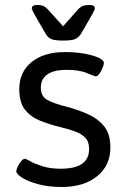

<svg xmlns="http://www.w3.org/2000/svg" viewBox="-20 -738 505 767"><path d="M226 9Q174 9 133 -2Q92 -13 68.5 -28Q45 -43 45 -54Q45 -60 50.5 -72Q56 -84 64.5 -94Q73 -104 80 -104Q83 -104 100.5 -94Q118 -84 149 -74Q180 -64 223 -64Q336 -64 336 -143Q336 -172 320.5 -188Q305 -204 278.5 -213.5Q252 -223 218 -231Q178 -241 141 -255.5Q104 -270 80.5 -299Q57 -328 57 -382Q57 -450 106 -490Q155 -530 240 -530Q280 -530 315 -524Q350 -518 372.5 -508Q395 -498 395 -487Q395 -479 389.5 -466Q384 -453 376.5 -443Q369 -433 363 -433Q358 -433 327.5 -446Q297 -459 245 -459Q196 -459 169.5 -441Q143 -423 143 -387Q143 -354 168 -339.5Q193 -325 245 -312Q290 -300 330 -282.5Q370 -265 395.5 -234Q421 -203 421 -149Q421 -77 368 -34Q315 9 226 9ZM337 -718Q359 -718 359 -705Q359 -701 355 -694Q351 -687 347 -678L303 -602Q295 -590 282.5 -583Q270 -576 233 -576Q195 -576 182.5 -583Q170 -590 163 -602L119 -678Q114 -687 110.5 -694Q107 -701 107 -705Q107 -718 129 -718Q145 -718 154.5 -713.5Q164 -709 177 -694L232 -633L286 -694Q299 -709 309 -713.5Q319 -718 337 -718Z"/></svg>

Font: Asap Semi Expanded
Style: Regular
Weight: 400
Width: 6
Designer: Pablo Cosgaya
Foundry: Omnibus-Type
Version: Version 3.001; ttfautohint (v1.8.4.7-5d5b)